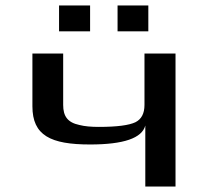

<svg xmlns="http://www.w3.org/2000/svg" viewBox="-20 -679 756 699"><path d="M308 -153C430 -153 497 -176 509 -222V0H619V-484H506V-297C506 -266 495 -245 473 -234C450 -223 406 -217 340 -217C312 -217 288 -219 269 -224C226 -233 210 -256 210 -297V-484H98V-292C98 -186 164 -153 308 -153ZM308 -565V-659H195V-565ZM520 -565V-659H408V-565Z"/></svg>

Font: Gamestation Extended
Style: Regular
Weight: 400
Width: 7
Designer: Jonas Hecksher
Foundry: Jonas Hecksher, Playtypeª, e-types AS
Version: Version 1.003